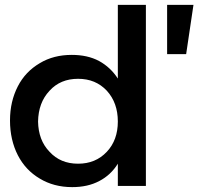

<svg xmlns="http://www.w3.org/2000/svg" viewBox="-20 -762 813 787"><path d="M578 -742H463V-440C443 -471 417 -495 386 -512C354 -529 317 -537 274 -537C225 -537 181 -526 143 -503C104 -480 74 -449 53 -408C32 -367 21 -321 21 -268C21 -215 32 -167 53 -126C74 -85 104 -53 143 -30C181 -7 225 5 276 5C318 5 355 -3 387 -20C418 -36 444 -60 463 -91V0H578ZM418 -140C387 -107 348 -91 300 -91C252 -91 213 -107 183 -140C152 -172 137 -213 136 -264C137 -315 152 -357 183 -390C213 -423 252 -439 300 -439C348 -439 387 -423 418 -390C448 -357 463 -315 463 -264C463 -213 448 -172 418 -140ZM665 -742V-540H743L773 -742Z"/></svg>

Font: Argentum Sans
Style: Regular
Weight: 400
Designer: Julieta Ulanovsky
Foundry: Julieta Ulanovsky
Version: Version 5.001;March 29, 2019;FontCreator 11.5.0.2425 64-bit